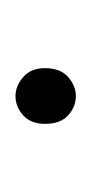

<svg xmlns="http://www.w3.org/2000/svg" viewBox="45 -447 118 248"><g transform="rotate(90 104.0 -323.0)"><path d="M104 -284Q91 -284 79.5 -294Q68 -304 68 -322Q68 -342 79.5 -352Q91 -362 104 -362Q118 -362 129 -352Q140 -342 140 -322Q140 -304 129 -294Q118 -284 104 -284Z"/></g></svg>

Font: Mada ExtraLight
Style: Regular
Weight: 250
Designer: Khaled Hosny
Version: Version 1.5